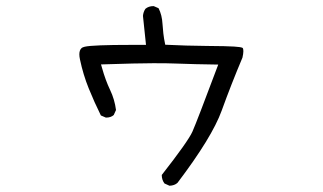

<svg xmlns="http://www.w3.org/2000/svg" viewBox="-20 -570 1040 619"><path d="M762.2 -415.5 761.2 -416Q756.3 -418.5 734.6 -419.9Q712.9 -421.4 646.5 -421.9Q580.1 -422.4 512.7 -425.8Q508.3 -446.8 506.6 -462.4Q504.9 -478 503.9 -492.7Q502.4 -521.5 491.2 -543.5L475.6 -550.3Q475.1 -550.3 474.6 -550.3Q459 -550.3 448.7 -541.5Q441.9 -531.2 440.9 -518.6L450.7 -425.3Q421.4 -425.3 402.8 -425.3Q279.3 -425.3 253.4 -419.4Q246.1 -418 242.2 -414.1Q235.8 -407.7 235.8 -394.5Q235.8 -387.7 237.8 -378.4Q248 -329.6 266.1 -284.9Q284.2 -240.2 305.2 -197.8L321.3 -190.9Q321.8 -190.9 322.3 -190.9Q337.4 -190.9 346.7 -199.2L354 -215.3Q349.6 -249.5 335 -280Q320.3 -310.5 308.6 -352.1L305.7 -362.3Q425.8 -366.2 474.4 -366.2Q522.9 -366.2 544.4 -365.2Q607.4 -362.8 683.6 -361.8Q614.3 -176.8 600.3 -145.5Q586.4 -114.3 501.5 -5.9Q501.5 -5.9 501.5 -5.9Q501.5 9.8 510.3 21.5L526.4 28.8Q542.5 28.3 552.2 19.5Q663.6 -127.4 694.6 -213.1Q725.6 -298.8 761.7 -384.3Q764.6 -397 764.6 -405Q764.6 -413.1 762.2 -415.5Z"/></svg>

Font: NaikaiFont
Style: Light
Weight: 300
Version: Version 1.89